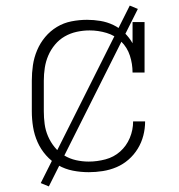

<svg xmlns="http://www.w3.org/2000/svg" viewBox="-20 -609 640 688"><path d="M298 8Q269 8 241 2.5Q213 -3 188.5 -17Q164 -31 145 -52.5Q126 -74 114.5 -100Q103 -126 98.5 -154Q94 -182 94 -210V-320Q94 -348 98 -375.5Q102 -403 113 -429Q124 -455 142 -476.5Q160 -498 184 -512.5Q208 -527 236 -532.5Q264 -538 292 -538Q316 -538 340 -534Q364 -530 386 -519.5Q408 -509 425.5 -492Q443 -475 455 -454V-530H498V-349H455Q455 -380 445.5 -409.5Q436 -439 414 -460.5Q392 -482 362 -491Q332 -500 301 -500Q278 -500 255 -495Q232 -490 212 -478.5Q192 -467 177 -449Q162 -431 153 -410Q144 -389 140.5 -366Q137 -343 137 -320V-210Q137 -187 140 -164.5Q143 -142 152 -121Q161 -100 175.5 -82Q190 -64 210 -52Q230 -40 252.5 -35Q275 -30 298 -30Q328 -30 358 -38Q388 -46 410.5 -66Q433 -86 445 -114.5Q457 -143 457 -174H500Q500 -148 493.5 -123Q487 -98 473.5 -76Q460 -54 440.5 -37Q421 -20 397.5 -10Q374 0 348.5 4Q323 8 298 8ZM155 59 126 47 445 -589 474 -577Z"/></svg>

Font: Iosevka Slab XLtEx
Style: Regular
Weight: 200
Width: 7
Monospace: yes
Designer: Belleve Invis
Foundry: Belleve Invis
Version: Version 11.1.0; ttfautohint (v1.8.3)